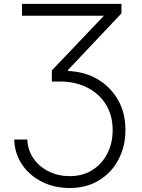

<svg xmlns="http://www.w3.org/2000/svg" viewBox="-20 -747 726 983"><path d="M52.6 -32.7H119.7Q122.2 22.4 151.8 64.8Q181.5 107.2 229.9 131Q278.4 154.8 337 154.8Q403.1 154.8 452.4 123.9Q501.8 93 529.3 39.6Q556.8 -13.8 556.8 -81.3Q556.8 -155.2 523.1 -210.6Q489.3 -266 429.7 -297.2Q370 -328.5 292.3 -329.5H245.4V-386.4L512.1 -666.5H92.7V-727.3H601.9V-678.6L328.5 -389.2V-383.5Q415.1 -380 481.4 -340.4Q547.6 -300.8 584.9 -234.2Q622.2 -167.6 622.2 -82Q622.2 1.1 587.2 68.5Q552.2 136 487.9 175.8Q423.7 215.6 336.3 215.6Q258.9 215.6 195.5 184.1Q132.1 152.7 93.8 96.6Q55.4 40.5 52.6 -32.7Z"/></svg>

Font: Inter Zeller Light
Style: Regular
Weight: 300
Designer: Rasmus Andersson; Joe Bland
Foundry: zeller
Version: Version 3.015;git-dec3a8cb1